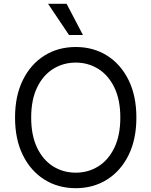

<svg xmlns="http://www.w3.org/2000/svg" viewBox="-20 -986 801 1016"><path d="M701.7 -363.8Q701.7 -248.5 660.2 -164.8Q618.7 -81.1 546.1 -35.6Q473.6 9.8 380.9 9.8Q287.6 9.8 215.1 -35.6Q142.6 -81.1 101.1 -164.8Q59.6 -248.5 59.6 -363.8Q59.6 -479 101.1 -562.7Q142.6 -646.5 215.1 -691.9Q287.6 -737.3 380.9 -737.3Q474.1 -737.3 546.4 -691.9Q618.7 -646.5 660.2 -562.7Q701.7 -479 701.7 -363.8ZM616.7 -363.8Q616.7 -458 585.2 -522.9Q553.7 -587.9 500.2 -621.3Q446.8 -654.8 380.9 -654.8Q314.9 -654.8 261.2 -621.3Q207.5 -587.9 176.3 -522.9Q145 -458 145 -363.8Q145 -269.5 176.3 -204.3Q207.5 -139.2 261 -105.7Q314.5 -72.3 380.9 -72.3Q446.8 -72.3 500.2 -105.7Q553.7 -139.2 585.2 -204.3Q616.7 -269.5 616.7 -363.8ZM345.2 -800.8 234.4 -965.8H332.5L418.9 -800.8Z"/></svg>

Font: Sahel VF Regular
Style: Regular
Weight: 400
Foundry: Saber Rastikerdar (saber.rastikerdar@gmail.com)
Version: Version 3.4.0